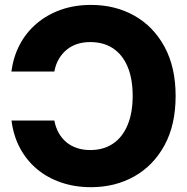

<svg xmlns="http://www.w3.org/2000/svg" viewBox="-20 -759 771 790"><path d="M354.5 -738.8Q454.1 -738.8 532.7 -694.6Q611.3 -650.4 657 -566.4Q702.6 -482.4 702.6 -364.3Q702.6 -245.1 657 -161.4Q611.3 -77.6 532.5 -33.2Q453.6 11.2 354.5 11.2Q288.1 11.2 231.7 -8.1Q175.3 -27.3 132.3 -63.2Q89.4 -99.1 62.3 -149.7Q35.2 -200.2 27.3 -263.2H203.6Q209 -234.4 221.7 -211.9Q234.4 -189.5 253.2 -173.8Q272 -158.2 296.9 -149.9Q321.8 -141.6 351.1 -141.6Q406.2 -141.6 445.3 -168.2Q484.4 -194.8 505.1 -244.9Q525.9 -294.9 525.9 -364.3Q525.9 -434.1 505.4 -483.6Q484.9 -533.2 445.8 -559.6Q406.7 -585.9 351.1 -585.9Q321.8 -585.9 297.4 -577.9Q272.9 -569.8 253.9 -554Q234.9 -538.1 221.9 -515.9Q209 -493.7 203.6 -464.8H26.9Q34.7 -524.4 60.8 -574.5Q86.9 -624.5 129.9 -661.4Q172.9 -698.2 229.5 -718.5Q286.1 -738.8 354.5 -738.8Z"/></svg>

Font: Inter 28pt ExtraBold
Style: Regular
Weight: 800
Designer: Rasmus Andersson
Foundry: rsms
Version: Version 4.001;git-66647c0bb